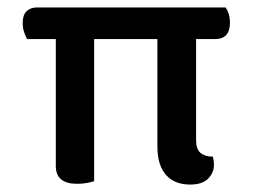

<svg xmlns="http://www.w3.org/2000/svg" viewBox="-20 -488 679 516"><path d="M41 -426Q41 -448 51.5 -458Q62 -468 80 -468H586Q591 -462 594.5 -451Q598 -440 598 -427Q598 -383 558 -383H507V-111Q507 -87 519 -77Q531 -67 552 -67Q555 -56 555 -45Q555 -24 539.5 -8Q524 8 491 8Q449 8 426 -18Q403 -44 403 -95V-383H233V-1Q227 1 214.5 3.5Q202 6 187 6Q130 6 130 -42V-383H53Q49 -390 45 -401Q41 -412 41 -426Z"/></svg>

Font: Baloo Bhai 2 Medium
Style: Regular
Weight: 500
Designer: Supriya Tembe, Noopur Datye and Ek Type
Foundry: Ek Type
Version: Version 1.640;PS 1.000;hotconv 16.6.51;makeotf.lib2.5.65220;